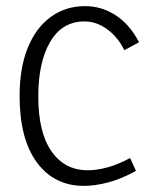

<svg xmlns="http://www.w3.org/2000/svg" viewBox="-20 -598 476 627"><path d="M254 9Q157 9 100.5 -67.5Q44 -144 44 -285Q44 -376 70.5 -441.5Q97 -507 145.5 -542.5Q194 -578 258 -578Q312 -578 358 -548Q404 -518 434 -460L386 -434Q365 -477 330 -502.5Q295 -528 256 -528Q183 -528 144 -461.5Q105 -395 105 -283Q105 -166 148 -104Q191 -42 267 -42Q297 -42 331.5 -51.5Q366 -61 405 -82L424 -40Q377 -14 334 -2.5Q291 9 254 9Z"/></svg>

Font: Yaldevi Light
Style: Regular
Weight: 300
Designer: Sol Matas, Rajitha Manaperi, Kosala Senevirathne
Foundry: Mooniak
Version: Version 1.100